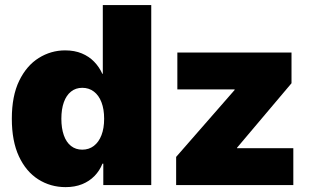

<svg xmlns="http://www.w3.org/2000/svg" viewBox="-20 -748 1259 776"><path d="M245.1 8.3Q184.1 8.3 134.5 -23.2Q85 -54.7 56.4 -116.2Q27.8 -177.7 27.8 -268.1Q27.8 -360.4 57.6 -421.6Q87.4 -482.9 136.7 -513.7Q186 -544.4 243.2 -544.4Q281.2 -544.4 310.5 -532.2Q339.8 -520 360.6 -498.5Q381.3 -477.1 393.6 -449.7H395.5V-727.5H591.3V0H397.5V-86.4H394Q382.8 -58.1 361.8 -36.6Q340.8 -15.1 311.5 -3.4Q282.2 8.3 245.1 8.3ZM312.5 -143.1Q339.4 -143.1 359.4 -158.4Q379.4 -173.8 390.1 -201.7Q400.9 -229.5 400.9 -268.1Q400.9 -306.6 390.1 -334.7Q379.4 -362.8 359.4 -377.9Q339.4 -393.1 312.5 -393.1Q286.1 -393.1 267.1 -377.9Q248 -362.8 238 -334.7Q228 -306.6 228 -268.1Q228 -229.5 238 -201.2Q248 -172.9 267.1 -158Q286.1 -143.1 312.5 -143.1ZM691.9 0V-113.8L928.2 -384.3V-386.7H696.8V-535.6H1158.2V-411.6L938 -150.9V-148.9H1165.5V0Z"/></svg>

Font: Inter 20pt Black
Style: Regular
Weight: 900
Version: Version 4.001;git-66647c0bb